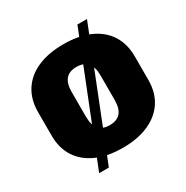

<svg xmlns="http://www.w3.org/2000/svg" viewBox="-189 -933 1132 1166"><g transform="rotate(-30 377.0 -350.0)"><path d="M377 13Q271 13 195 -21Q119 -55 78.5 -117.5Q38 -180 38 -268V-432Q38 -520 78.5 -583Q119 -646 195 -679.5Q271 -713 377 -713Q483 -713 559 -679.5Q635 -646 675.5 -583Q716 -520 716 -432V-268Q716 -180 675.5 -117.5Q635 -55 559 -21Q483 13 377 13ZM377 -146Q427 -146 452.5 -175Q478 -204 478 -264V-436Q478 -496 452.5 -525Q427 -554 377 -554Q326 -554 301 -525Q276 -496 276 -436V-264Q276 -204 301 -175Q326 -146 377 -146ZM578 -774 242 74H174L511 -774Z"/></g></svg>

Font: Pathway Extreme SemiCondensed Black
Style: Regular
Weight: 900
Width: 4
Version: Version 1.001;gftools[0.9.26]